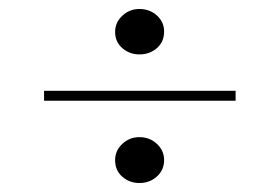

<svg xmlns="http://www.w3.org/2000/svg" viewBox="-20 -518 622 427"><path d="M290 -397Q268 -397 252 -411Q236 -425 236 -447Q236 -468 252 -483Q268 -498 290 -498Q313 -498 329 -483.5Q345 -469 345 -448Q345 -425 329 -411Q313 -397 290 -397ZM78 -294V-316H504V-294ZM290 -111Q268 -111 252 -125Q236 -139 236 -162Q236 -183 252 -198Q268 -213 290 -213Q313 -213 329 -198Q345 -183 345 -162Q345 -140 329 -125.5Q313 -111 290 -111Z"/></svg>

Font: Literata 72pt Light
Style: Regular
Weight: 300
Designer: Latin by Veronika Burian and Jose Scaglione. Greek by Irene Vlachou. Cyrillic by Vera Evstafieva.
Foundry: TypeTogether
Version: Version 3.002